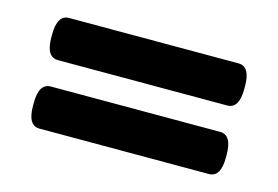

<svg xmlns="http://www.w3.org/2000/svg" viewBox="-51 -471 682 471"><g transform="rotate(15 290.0 -235.5)"><path d="M75 -95Q45 -95 45 -145V-152Q45 -202 75 -202H505Q535 -202 535 -152V-145Q535 -95 505 -95ZM75 -269Q45 -269 45 -319V-326Q45 -376 75 -376H505Q535 -376 535 -326V-319Q535 -269 505 -269Z"/></g></svg>

Font: Asap Semi Expanded
Style: Bold
Weight: 700
Width: 6
Designer: Pablo Cosgaya
Foundry: Omnibus-Type
Version: Version 3.001; ttfautohint (v1.8.4.7-5d5b)